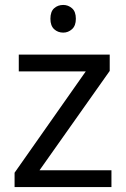

<svg xmlns="http://www.w3.org/2000/svg" viewBox="-20 -757 510 777"><path d="M431 0H39V-58L327 -468H56V-536H424V-470L140 -68H431ZM236 -737Q256 -737 271.5 -723.5Q287 -710 287 -681Q287 -653 271.5 -639Q256 -625 236 -625Q214 -625 199 -639Q184 -653 184 -681Q184 -710 199 -723.5Q214 -737 236 -737Z"/></svg>

Font: Noto Sans Tirhuta
Style: Regular
Weight: 400
Designer: Monotype Design Team
Foundry: Monotype Imaging Inc.
Version: Version 2.003; ttfautohint (v1.8.4.7-5d5b)